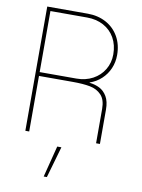

<svg xmlns="http://www.w3.org/2000/svg" viewBox="-103 -797 820 1107"><g transform="rotate(10 307.5 -243.5)"><path d="M82 -727.5H319.3Q379.4 -727.5 426.8 -701.9Q474.1 -676.3 500.7 -629.6Q527.3 -583 527.3 -521.5Q527.3 -479.5 511.5 -442.9Q495.6 -406.2 466.6 -379.2Q437.5 -352.1 398.9 -338.9V-336.9Q431.2 -333.5 457.8 -320.1Q484.4 -306.6 501.5 -277.6Q518.6 -248.5 518.6 -200.7V0H496.1V-200.7Q496.1 -255.4 470.2 -282.5Q444.3 -309.6 403.8 -317.4Q363.3 -325.2 300.8 -325.2H104.5V0H82ZM319.3 -347.7Q373 -347.7 415.3 -370.4Q457.5 -393.1 481.2 -432.9Q504.9 -472.7 504.9 -521.5Q504.9 -576.7 481.4 -618.2Q458 -659.7 415.8 -682.4Q373.5 -705.1 319.3 -705.1H104.5V-347.7ZM278.8 57.6H303.2L250.5 241.2H231.9Z"/></g></svg>

Font: Intratopia Thin
Style: Regular
Weight: 100
Designer: Rasmus Andersson
Foundry: rsms
Version: Version 3.000;Glyphs 3.2.3 (3260)